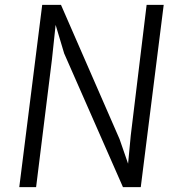

<svg xmlns="http://www.w3.org/2000/svg" viewBox="-20 -767 725 787"><path d="M59 0 153 -747H230L470 -197L505 -96L516 -212L581 -747H651L557 0H484L243 -548L208 -665L193 -524L128 0Z"/></svg>

Font: Merriweather Sans Light
Style: Italic
Weight: 300
Italic angle: -7.5°
Designer: Eben Sorkin
Foundry: Eben Sorkin
Version: Version 2.001; ttfautohint (v1.8.3)